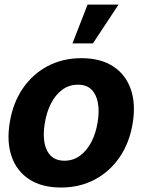

<svg xmlns="http://www.w3.org/2000/svg" viewBox="-20 -806 621 836"><path d="M245.7 10.5Q162.1 10.4 107.4 -25.2Q52.6 -60.8 30.6 -124.6Q8.5 -188.3 22.5 -273Q36.1 -357 78.6 -419.9Q121.1 -482.7 186.7 -517.7Q252.3 -552.7 334.8 -552.7Q417.9 -552.7 472.5 -517.1Q527.1 -481.5 549.5 -417.6Q571.8 -353.7 557.6 -268.8Q544.1 -185.2 501.4 -122.3Q458.7 -59.5 393.3 -24.6Q327.9 10.4 245.7 10.5ZM260.7 -106.2Q299 -106.4 328.6 -128.2Q358.2 -150 377.8 -187.8Q397.5 -225.7 405.1 -273.6Q413 -320.9 406.3 -357.9Q399.7 -394.8 378.2 -416.1Q356.7 -437.4 319.3 -437.1Q281.2 -437.4 251.4 -415.4Q221.6 -393.5 202.1 -355.5Q182.6 -317.6 175 -269.3Q167.1 -222.6 173.5 -185.6Q179.9 -148.6 201.6 -127.5Q223.3 -106.4 260.7 -106.2ZM295.5 -617 361.3 -785.9H496.1L384.6 -617Z"/></svg>

Font: Inter Tight
Style: Italic
Weight: 400
Italic angle: -9.39999°
Designer: Rasmus Andersson
Foundry: rsms
Version: Version 3.002